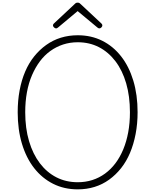

<svg xmlns="http://www.w3.org/2000/svg" viewBox="-20 -1415 1175 1454"><path d="M569 19Q466 19 382.5 -23Q299 -65 239 -141.5Q179 -218 146.5 -325.5Q114 -433 114 -565Q114 -653 128.5 -730.5Q143 -808 170.5 -872.5Q198 -937 238.5 -987.5Q279 -1038 330 -1074.5Q381 -1111 441 -1129.5Q501 -1148 569 -1148Q671 -1148 754 -1106.5Q837 -1065 897 -988.5Q957 -912 989.5 -804.5Q1022 -697 1022 -565Q1022 -478 1007 -400Q992 -322 964.5 -257Q937 -192 897 -141.5Q857 -91 806.5 -54.5Q756 -18 696 0.5Q636 19 569 19ZM569 -35Q627 -35 679 -51.5Q731 -68 775.5 -100.5Q820 -133 854.5 -179Q889 -225 913.5 -284Q938 -343 951 -413.5Q964 -484 964 -565Q964 -686 935.5 -784Q907 -882 854 -951.5Q801 -1021 729 -1058Q657 -1095 569 -1095Q510 -1095 458 -1078Q406 -1061 361.5 -1029Q317 -997 282.5 -951Q248 -905 222.5 -846Q197 -787 184 -716.5Q171 -646 171 -565Q171 -444 200 -346Q229 -248 282 -178.5Q335 -109 407.5 -72Q480 -35 569 -35ZM404 -1200Q397 -1200 389 -1207.5Q381 -1215 381 -1223Q381 -1226 382.5 -1229.5Q384 -1233 387 -1236L543 -1382Q548 -1388 553.5 -1391.5Q559 -1395 568 -1395Q577 -1395 582 -1391.5Q587 -1388 593 -1382L750 -1235Q753 -1232 754 -1228.5Q755 -1225 755 -1222Q755 -1214 747.5 -1207Q740 -1200 733 -1200Q728 -1200 724 -1202Q720 -1204 716 -1208L568 -1331L421 -1208Q416 -1204 412.5 -1202Q409 -1200 404 -1200Z"/></svg>

Font: Playwrite CL ExtraLight
Style: Regular
Weight: 200
Designer: Veronika Burian, José Scaglione
Foundry: TypeTogether
Version: Version 1.002